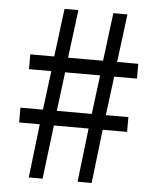

<svg xmlns="http://www.w3.org/2000/svg" viewBox="-52 -770 659 815"><g transform="rotate(5 277.5 -363.0)"><path d="M101 0 128 -229H40V-292H136L157 -458H62V-521H164L190 -726H249L223 -521H372L398 -726H458L432 -521H522V-458H425L404 -292H500V-229H396L369 0H309L336 -229H188L160 0ZM195 -292H344L365 -458H216Z"/></g></svg>

Font: Noto Sans JP Thin
Style: Regular
Weight: 400
Version: Version 2.004-H2;hotconv 1.0.118;makeotfexe 2.5.65603